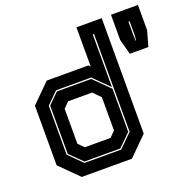

<svg xmlns="http://www.w3.org/2000/svg" viewBox="-131 -881 1009 1011"><g transform="rotate(-20 373.0 -375.0)"><path d="M439.5 0H158.5L55 -103V-437L158.5 -540H391.5L401.5 -530.5V-750H543V-103ZM400.5 -71.5H199.5L130.5 -139.5V-410L189.5 -468H381.5L469.5 -381V-139.5ZM371 -141.5 401.5 -172V-358.5L361.5 -399H227L196.5 -368V-172L227 -141.5ZM403 -64.5 476.5 -137.5V-685.5H469.5V-390L384 -475H187L123.5 -412V-137.5L197 -64.5ZM618 -523 595 -609V-750H746V-609L722 -523ZM670.5 -577H673L675.5 -608V-684H669V-608Z"/></g></svg>

Font: Tourney Thin ExtraBold
Style: Regular
Weight: 800
Version: Version 1.015